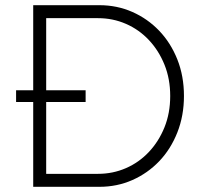

<svg xmlns="http://www.w3.org/2000/svg" viewBox="-20 -720 779 740"><path d="M42 -327V-372H310V-327ZM108 0V-700H363Q431 -700 490 -674Q549 -648 593.5 -601.5Q638 -555 663.5 -491Q689 -427 689 -350Q689 -274 663.5 -209.5Q638 -145 593.5 -98.5Q549 -52 490 -26Q431 0 363 0ZM158 -33 144 -50H358Q415 -50 465.5 -72Q516 -94 554 -134.5Q592 -175 614 -229.5Q636 -284 636 -350Q636 -416 614 -470.5Q592 -525 554 -565.5Q516 -606 465.5 -628Q415 -650 358 -650H141L158 -665Z"/></svg>

Font: Mach ExtraLight
Style: Regular
Weight: 250
Version: Version 1.002